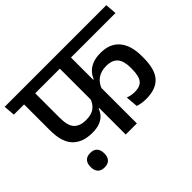

<svg xmlns="http://www.w3.org/2000/svg" viewBox="-164 -870 1158 1158"><g transform="rotate(-45 415.0 -291.5)"><path d="M-15 -562H851.5L846 -634.5H-21ZM242.5 -149Q280 -149 306 -158.8Q332 -168.5 348 -185.8Q364 -203 372 -226H382L379.5 -305.5Q368.5 -270 342.5 -250.2Q316.5 -230.5 269.5 -230.5Q219 -230.5 193 -257.5Q167 -284.5 167 -351V-587H72V-342Q72 -240.5 116.2 -194.8Q160.5 -149 242.5 -149ZM585 -376Q637 -376 660.2 -348.5Q683.5 -321 683.5 -265V-255Q683.5 -193.5 663.8 -168Q644 -142.5 598.5 -142.5Q582 -142.5 566.8 -145.5Q551.5 -148.5 539.5 -153.5L546 -75Q559.5 -70 578.2 -67Q597 -64 617 -64Q699.5 -64 740 -108.2Q780.5 -152.5 780.5 -252.5V-265.5Q780.5 -356.5 739.2 -406.2Q698 -456 616.5 -456Q578.5 -456 550.8 -445.5Q523 -435 504.5 -416Q486 -397 476.5 -372.5H465.5L468.5 -292.5Q481.5 -333 511.5 -354.5Q541.5 -376 585 -376ZM472 -587.5H377V0H472ZM147.5 50.5Q176.5 50.5 191 34.5Q205.5 18.5 205.5 -9Q205.5 -10 205.5 -11.2Q205.5 -12.5 205.5 -13Q205.5 -41 191 -57Q176.5 -73 147.5 -73Q118 -73 103.5 -57.2Q89 -41.5 89 -13Q89 -12.5 89 -11Q89 -9.5 89 -9Q89 18.5 103.5 34.5Q118 50.5 147.5 50.5Z"/></g></svg>

Font: Anek Devanagari Medium
Style: Regular
Weight: 500
Designer: Kailash Malviya (Devanagari) & Yesha Goshar (Latin)
Foundry: Ek Type
Version: Version 1.003